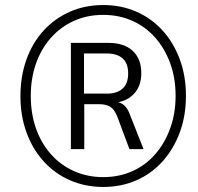

<svg xmlns="http://www.w3.org/2000/svg" viewBox="-20 -733 784 761"><path d="M389 8Q318 8 257.5 -18.5Q197 -45 153 -93.5Q109 -142 85 -208Q61 -274 61 -352Q61 -431 85 -497.5Q109 -564 153 -612Q197 -660 257 -686.5Q317 -713 389 -713Q461 -713 521 -686.5Q581 -660 624.5 -612Q668 -564 692.5 -498Q717 -432 717 -353Q717 -274 692.5 -208Q668 -142 624.5 -93.5Q581 -45 521 -18.5Q461 8 389 8ZM389 -31Q452 -31 504.5 -54.5Q557 -78 595 -121.5Q633 -165 654.5 -224Q676 -283 676 -353Q676 -424 654.5 -482.5Q633 -541 595 -584Q557 -627 504.5 -650.5Q452 -674 389 -674Q326 -674 273.5 -650.5Q221 -627 182.5 -584Q144 -541 123 -482Q102 -423 102 -353Q102 -282 123 -223Q144 -164 182.5 -121Q221 -78 274 -54.5Q327 -31 389 -31ZM261 -142V-563H410Q472 -563 506 -531.5Q540 -500 540 -443Q540 -390 509 -359Q478 -328 427 -325L441 -329Q460 -327 473.5 -314.5Q487 -302 496 -276L549 -142H493L444 -273Q433 -300 416.5 -310Q400 -320 373 -320H304L314 -328V-142ZM313 -362H405Q444 -362 466 -382Q488 -402 488 -442Q488 -482 466 -501.5Q444 -521 405 -521H313Z"/></svg>

Font: Nunito Sans 10pt SemiCondensed Light
Style: Italic
Weight: 300
Width: 4
Italic angle: -9°
Designer: Vernon Adams
Foundry: Vernon Adams
Version: Version 3.101;gftools[0.9.27]